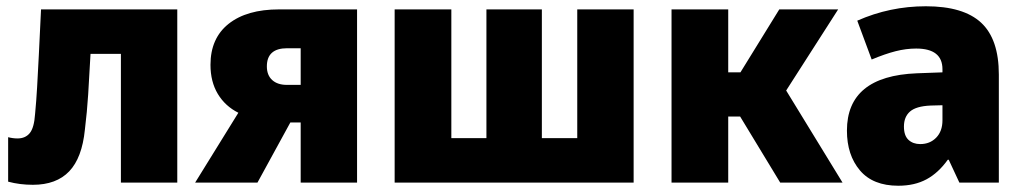

<svg xmlns="http://www.w3.org/2000/svg" viewBox="-20 -583 3268 613"><path d="M85 7Q43 7 6 -3V-145Q21 -141 36 -141Q61 -141 75 -158Q89 -175 92 -219Q96 -261 98.5 -305Q101 -349 104 -408Q107 -467 111 -553H546V0H366V-411H269Q265 -336 261.5 -281Q258 -226 251 -169Q242 -79 201 -36Q160 7 85 7Z M603 0 741 -223Q699 -244 675.5 -283Q652 -322 652 -376Q652 -461 710 -507Q768 -553 871 -553H1120V0H940V-192H907L802 0ZM896 -312H940V-429H897Q832 -429 832 -371Q832 -343 849 -327.5Q866 -312 896 -312Z M1240 0V-553H1421V-142H1533V-553H1710V-142H1823V-553H2003V0Z M2124 0V-553H2305V-352H2344L2468 -553H2656L2490 -294L2670 0H2471L2343 -211H2305V0Z M2848 10Q2767 10 2725.5 -39Q2684 -88 2684 -166Q2684 -340 2907 -349L2989 -352V-362Q2989 -428 2905 -428Q2873 -428 2839.5 -419.5Q2806 -411 2763 -393L2717 -517Q2821 -563 2936 -563Q3056 -563 3112.5 -510.5Q3169 -458 3169 -345V0H3043L3009 -73H3006Q2976 -31 2938 -10.5Q2900 10 2848 10ZM2918 -123Q2949 -123 2969 -143.5Q2989 -164 2989 -199V-247L2951 -246Q2905 -244 2885.5 -227Q2866 -210 2866 -179Q2866 -150 2880.5 -136.5Q2895 -123 2918 -123Z"/></svg>

Font: Noto Sans SemiCondensed Black
Style: Regular
Weight: 900
Width: 4
Designer: Monotype Design Team
Foundry: Monotype Imaging Inc.
Version: Version 2.013; ttfautohint (v1.8.4.7-5d5b)